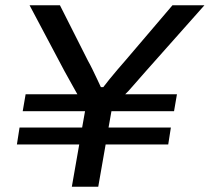

<svg xmlns="http://www.w3.org/2000/svg" viewBox="-20 -707 794 727"><path d="M252 0 280 -160H44L54 -224H291L302 -286H66L77 -350H273Q267 -360 254 -384Q241 -408 224 -438L92 -687H207L313 -477Q321 -463 330 -444.5Q339 -426 347.5 -408Q356 -390 362 -377H371Q381 -390 395 -407.5Q409 -425 425 -443.5Q441 -462 454 -477L633 -687H754L531 -436Q505 -407 484.5 -383Q464 -359 454 -350H650L639 -286H402L391 -224H627L617 -160H380L352 0Z"/></svg>

Font: Archivo Expanded
Style: Italic
Weight: 400
Width: 7
Italic angle: -10°
Designer: Hector Gatti
Foundry: Omnibus-Type
Version: Version 2.001